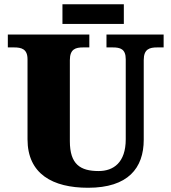

<svg xmlns="http://www.w3.org/2000/svg" viewBox="-20 -877 809 907"><path d="M275 -764H565V-857H275ZM396 10C585 10 659 -83 659 -217V-593C659 -646 687 -653 723 -653H753V-714H483V-653H512C548 -653 574 -646 574 -597V-219C574 -109 516 -69 446 -69C359 -69 310 -101 310 -210V-593C310 -646 338 -653 373 -653H402V-714H17V-653H46C81 -653 110 -646 110 -597V-219C110 -55 229 10 396 10Z"/></svg>

Font: Noto Serif Georgian Black
Style: Regular
Weight: 900
Designer: Monotype Design Team, Akaki Razmadze
Foundry: Google LLC
Version: Version 2.003